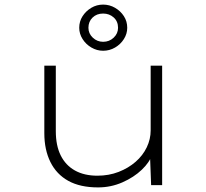

<svg xmlns="http://www.w3.org/2000/svg" viewBox="-20 -806 897 836"><path d="M407 10Q329 10 277.5 -18.5Q226 -47 199.5 -100.5Q173 -154 173 -226V-520H223V-235Q223 -172 244.5 -129Q266 -86 306.5 -63.5Q347 -41 404 -41Q454 -41 496.5 -57.5Q539 -74 570.5 -101.5Q602 -129 619 -164.5Q636 -200 636 -238V-520H686V0H638L633 -132L642 -133Q632 -100 597.5 -67Q563 -34 513 -12Q463 10 407 10ZM429 -585Q402 -585 378 -599Q354 -613 339.5 -636Q325 -659 325 -685Q325 -713 339.5 -735.5Q354 -758 377.5 -772Q401 -786 429 -786Q457 -786 481 -772Q505 -758 519.5 -735.5Q534 -713 534 -685Q534 -659 519.5 -636Q505 -613 481 -599Q457 -585 429 -585ZM429 -624Q456 -624 475 -642Q494 -660 494 -685Q494 -713 475 -730Q456 -747 429 -747Q401 -747 383 -729.5Q365 -712 365 -685Q365 -660 384 -642Q403 -624 429 -624Z"/></svg>

Font: Lexend Tera ExtraLight
Style: Regular
Weight: 250
Designer: Bonnie Shaver-Troup, Thomas Jockin
Foundry: Lexend
Version: Version 1.007